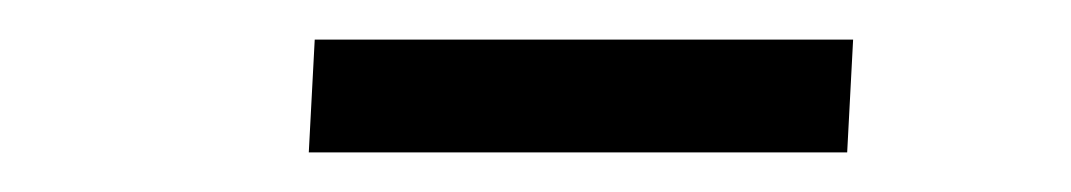

<svg xmlns="http://www.w3.org/2000/svg" viewBox="-20 -717 541 97"><path d="M139 -697H411L408 -640H136Z"/></svg>

Font: Literata 24pt Light
Style: Italic
Weight: 300
Italic angle: -2°
Designer: Latin by Veronika Burian and Jose Scaglione. Greek by Irene Vlachou. Cyrillic by Vera Evstafieva
Foundry: TypeTogether
Version: Version 3.103;gftools[0.9.29]